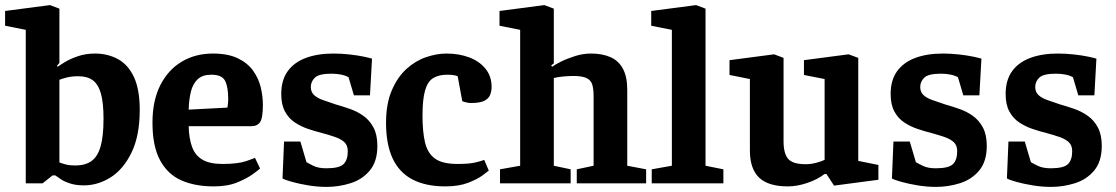

<svg xmlns="http://www.w3.org/2000/svg" viewBox="-35 -719 4375 753"><path d="M294 8Q264 8 241.5 1Q219 -6 204.5 -15.5Q190 -25 182 -31H171L132 0H66V-602L-15 -618V-676L161 -699L198 -685V-472L189 -462L191 -457Q199 -463 219.5 -475.5Q240 -488 270.5 -498.5Q301 -509 338 -509Q387 -509 427 -487.5Q467 -466 490 -417.5Q513 -369 513 -288Q513 -187 481 -121Q449 -55 399 -23.5Q349 8 294 8ZM260 -70Q298 -70 322.5 -86.5Q347 -103 359 -143Q371 -183 371 -253Q371 -317 360.5 -353Q350 -389 328.5 -404.5Q307 -420 272 -420Q246 -420 226.5 -415Q207 -410 198 -406V-82Q208 -78 223 -74Q238 -70 260 -70Z M804 12Q730 12 676.5 -11.5Q623 -35 593 -90Q563 -145 563 -238Q563 -324 593.5 -384.5Q624 -445 677.5 -477Q731 -509 800 -509Q859 -509 897.5 -490.5Q936 -472 957.5 -442Q979 -412 987.5 -377Q996 -342 996 -308Q996 -256 985 -240Q974 -224 950 -224H705Q706 -177 718 -143.5Q730 -110 758.5 -93Q787 -76 837 -76Q898 -76 930 -87Q962 -98 965 -100L985 -58Q981 -54 958 -37Q935 -20 896.5 -4Q858 12 804 12ZM705 -289 857 -297Q860 -315 860 -330Q860 -379 847.5 -402.5Q835 -426 794 -426Q759 -426 740 -408Q721 -390 713.5 -359Q706 -328 705 -289Z M1246 14Q1210 14 1174 8Q1138 2 1111 -5.5Q1084 -13 1073 -19L1079 -164H1143L1167 -83Q1175 -78 1194.5 -68.5Q1214 -59 1245 -59Q1296 -59 1312.5 -75.5Q1329 -92 1329 -126Q1329 -149 1315.5 -161.5Q1302 -174 1278.5 -182Q1255 -190 1229 -197Q1201 -204 1173 -213.5Q1145 -223 1121 -239Q1097 -255 1082.5 -282Q1068 -309 1068 -350Q1068 -405 1093.5 -440Q1119 -475 1165 -492Q1211 -509 1272 -509Q1304 -509 1335.5 -505.5Q1367 -502 1391 -497Q1415 -492 1424 -489L1416 -345H1353L1332 -416Q1320 -423 1302.5 -426.5Q1285 -430 1265 -430Q1216 -430 1200 -414.5Q1184 -399 1184 -378Q1184 -358 1197 -346Q1210 -334 1232 -326.5Q1254 -319 1280 -310Q1308 -302 1337 -292Q1366 -282 1390.5 -264.5Q1415 -247 1430 -218.5Q1445 -190 1445 -147Q1445 -86 1415.5 -50.5Q1386 -15 1340 -0.5Q1294 14 1246 14Z M1712 12Q1634 12 1582 -15.5Q1530 -43 1504.5 -98.5Q1479 -154 1479 -237Q1479 -312 1501.5 -364.5Q1524 -417 1559.5 -449Q1595 -481 1636.5 -495Q1678 -509 1716 -509Q1765 -509 1805 -494Q1845 -479 1869 -449.5Q1893 -420 1893 -378Q1893 -361 1887 -346.5Q1881 -332 1864 -323.5Q1847 -315 1812 -315Q1802 -315 1791 -318Q1780 -321 1778 -322L1760 -420Q1756 -422 1746 -424Q1736 -426 1719 -426Q1685 -426 1663.5 -412.5Q1642 -399 1632 -364Q1622 -329 1622 -265Q1622 -202 1632 -160Q1642 -118 1671 -97Q1700 -76 1759 -76Q1806 -76 1830.5 -82Q1855 -88 1864 -92L1882 -50Q1879 -47 1858 -31.5Q1837 -16 1800.5 -2Q1764 12 1712 12Z M1926 0V-55L2005 -69V-602L1924 -618V-676L2100 -699L2137 -685V-470L2127 -463L2130 -457Q2142 -466 2166.5 -478Q2191 -490 2221.5 -499.5Q2252 -509 2283 -509Q2327 -509 2359 -495Q2391 -481 2408 -449.5Q2425 -418 2425 -367V-69L2499 -55V0H2227V-55L2293 -69V-342Q2293 -369 2288 -386.5Q2283 -404 2266 -412.5Q2249 -421 2214 -421Q2196 -421 2174 -419Q2152 -417 2137 -413V-69L2203 -55V0Z M2521 0V-55L2600 -69V-602L2519 -618V-676L2695 -699L2732 -685V-69L2802 -55V0Z M3055 12Q2978 12 2942 -22.5Q2906 -57 2906 -129V-409L2826 -425V-483L3001 -506L3038 -492V-165Q3038 -117 3056 -96Q3074 -75 3125 -75Q3145 -75 3166 -80.5Q3187 -86 3199 -92V-409L3118 -425V-483L3293 -506L3331 -492V-88L3410 -72V-14L3236 9L3206 -37L3198 -36Q3171 -15 3131 -1.5Q3091 12 3055 12Z M3636 14Q3600 14 3564 8Q3528 2 3501 -5.5Q3474 -13 3463 -19L3469 -164H3533L3557 -83Q3565 -78 3584.5 -68.5Q3604 -59 3635 -59Q3686 -59 3702.5 -75.5Q3719 -92 3719 -126Q3719 -149 3705.5 -161.5Q3692 -174 3668.5 -182Q3645 -190 3619 -197Q3591 -204 3563 -213.5Q3535 -223 3511 -239Q3487 -255 3472.5 -282Q3458 -309 3458 -350Q3458 -405 3483.5 -440Q3509 -475 3555 -492Q3601 -509 3662 -509Q3694 -509 3725.5 -505.5Q3757 -502 3781 -497Q3805 -492 3814 -489L3806 -345H3743L3722 -416Q3710 -423 3692.5 -426.5Q3675 -430 3655 -430Q3606 -430 3590 -414.5Q3574 -399 3574 -378Q3574 -358 3587 -346Q3600 -334 3622 -326.5Q3644 -319 3670 -310Q3698 -302 3727 -292Q3756 -282 3780.5 -264.5Q3805 -247 3820 -218.5Q3835 -190 3835 -147Q3835 -86 3805.5 -50.5Q3776 -15 3730 -0.5Q3684 14 3636 14Z M4087 14Q4051 14 4015 8Q3979 2 3952 -5.5Q3925 -13 3914 -19L3920 -164H3984L4008 -83Q4016 -78 4035.5 -68.5Q4055 -59 4086 -59Q4137 -59 4153.5 -75.5Q4170 -92 4170 -126Q4170 -149 4156.5 -161.5Q4143 -174 4119.5 -182Q4096 -190 4070 -197Q4042 -204 4014 -213.5Q3986 -223 3962 -239Q3938 -255 3923.5 -282Q3909 -309 3909 -350Q3909 -405 3934.5 -440Q3960 -475 4006 -492Q4052 -509 4113 -509Q4145 -509 4176.5 -505.5Q4208 -502 4232 -497Q4256 -492 4265 -489L4257 -345H4194L4173 -416Q4161 -423 4143.5 -426.5Q4126 -430 4106 -430Q4057 -430 4041 -414.5Q4025 -399 4025 -378Q4025 -358 4038 -346Q4051 -334 4073 -326.5Q4095 -319 4121 -310Q4149 -302 4178 -292Q4207 -282 4231.5 -264.5Q4256 -247 4271 -218.5Q4286 -190 4286 -147Q4286 -86 4256.5 -50.5Q4227 -15 4181 -0.5Q4135 14 4087 14Z"/></svg>

Font: Faustina Light
Style: Bold
Weight: 700
Version: Version 1.200